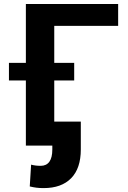

<svg xmlns="http://www.w3.org/2000/svg" viewBox="-20 -731 641 964"><path d="M573.2 -601.1H252.4V0H109.9V-710.9H573.2ZM352.5 -327.1H24.9V-415.5H352.5ZM385.7 -120.6V19.5Q385.7 114.3 337.2 163.8Q288.6 213.4 199.2 213.4Q179.2 213.4 163.3 211.4Q147.5 209.5 129.4 205.1L136.2 95.7Q147 98.6 158.9 100.1Q170.9 101.6 184.1 101.6Q212.9 101.6 227.8 81.1Q242.7 60.5 242.7 19.5V-120.6Z"/></svg>

Font: Roboto Web
Style: Bold
Weight: 700
Designer: Google
Version: Version 1.200310; 2013